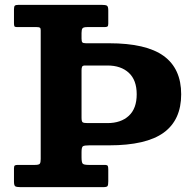

<svg xmlns="http://www.w3.org/2000/svg" viewBox="-20 -770 803 790"><path d="M315.5 -144V-123Q315.5 -102.5 320 -97Q324.5 -91.5 344.5 -91.5H409.5Q421.5 -91.5 423.5 -87.2Q425.5 -83 425.5 -71.5V-24Q425.5 -9 422.5 -4.5Q419.5 0 404.5 0H64.5Q49 0 43.2 -3.2Q37.5 -6.5 37.5 -23V-77.5Q37.5 -86.5 40.8 -89Q44 -91.5 53.5 -91.5H124.5Q140 -91.5 143.8 -96.5Q147.5 -101.5 147.5 -115.5V-645.5Q147.5 -654 144 -656.2Q140.5 -658.5 131.5 -658.5H50Q41 -658.5 39.2 -662.2Q37.5 -666 37.5 -675V-732Q37.5 -743.5 41.2 -746.8Q45 -750 56 -750H398.5Q414 -750 419.8 -746.8Q425.5 -743.5 425.5 -727V-672.5Q425.5 -663.5 422.2 -661Q419 -658.5 409.5 -658.5H338.5Q323.5 -658.5 319.5 -653.5Q315.5 -648.5 315.5 -634.5V-611Q315.5 -599 319 -595.5Q322.5 -592 334 -592H429Q581.5 -592 653.5 -539.8Q725.5 -487.5 725.5 -382Q725.5 -276.5 653.5 -224.2Q581.5 -172 429 -172H347.5Q327 -172 321.2 -168.2Q315.5 -164.5 315.5 -144ZM340.5 -263.5H422Q477.5 -263.5 510 -293.5Q542.5 -323.5 542.5 -382Q542.5 -440.5 510 -470.5Q477.5 -500.5 422 -500.5H330Q320.5 -500.5 318 -495.8Q315.5 -491 315.5 -481V-285.5Q315.5 -270 320.2 -266.8Q325 -263.5 340.5 -263.5Z"/></svg>

Font: Besley* Heavy
Style: Regular
Weight: 800
Designer: Owen Earl
Foundry: indestructible type*
Version: Version 3.000; ttfautohint (v1.8.3)